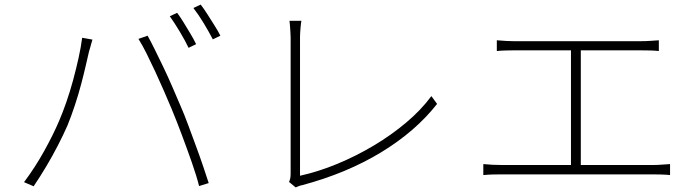

<svg xmlns="http://www.w3.org/2000/svg" viewBox="-20 -821 3040 839"><path d="M754 -765Q767 -748 782 -723.5Q797 -699 812 -674Q827 -649 837 -628L804 -612Q790 -642 766 -682Q742 -722 722 -750ZM857 -801Q871 -783 886.5 -758.5Q902 -734 917.5 -709.5Q933 -685 943 -665L910 -649Q893 -682 870 -720Q847 -758 825 -786ZM238 -292Q254 -329 270 -375Q286 -421 299.5 -471Q313 -521 323.5 -568.5Q334 -616 339 -656L384 -648Q381 -639 379 -631Q377 -623 374.5 -614.5Q372 -606 369 -596Q364 -575 355.5 -537.5Q347 -500 335 -454.5Q323 -409 307.5 -362Q292 -315 275 -273Q256 -230 232.5 -184.5Q209 -139 182.5 -94.5Q156 -50 127 -7L85 -25Q133 -89 173 -161Q213 -233 238 -292ZM730 -345Q714 -383 696 -424.5Q678 -466 658.5 -508Q639 -550 620.5 -587Q602 -624 585 -651L625 -665Q639 -640 656.5 -604.5Q674 -569 693.5 -528.5Q713 -488 732 -444Q751 -400 769 -358Q786 -319 803 -273Q820 -227 837 -181Q854 -135 868 -93.5Q882 -52 892 -21L850 -8Q839 -52 818.5 -110.5Q798 -169 775 -230.5Q752 -292 730 -345Z M1243 -26Q1246 -32 1248 -40.5Q1250 -49 1250 -62Q1250 -75 1250 -117.5Q1250 -160 1250 -220.5Q1250 -281 1250 -348Q1250 -415 1250 -478.5Q1250 -542 1250 -589.5Q1250 -637 1250 -657Q1250 -666 1249 -681Q1248 -696 1247 -710.5Q1246 -725 1245 -730H1297Q1295 -720 1293 -696.5Q1291 -673 1291 -658Q1291 -640 1291 -600.5Q1291 -561 1291 -507.5Q1291 -454 1291 -394.5Q1291 -335 1291 -277.5Q1291 -220 1291 -171.5Q1291 -123 1291 -91.5Q1291 -60 1291 -53Q1372 -71 1454 -105Q1536 -139 1612.5 -184.5Q1689 -230 1754.5 -285Q1820 -340 1865 -401L1890 -367Q1796 -247 1645.5 -155.5Q1495 -64 1301 -12Q1294 -11 1286.5 -8Q1279 -5 1272 -2Z M2151 -645Q2171 -643 2193 -642Q2215 -641 2226 -641H2779Q2802 -641 2822.5 -642.5Q2843 -644 2859 -645V-598Q2842 -600 2821 -600.5Q2800 -601 2779 -601H2226Q2216 -601 2192.5 -600.5Q2169 -600 2151 -598ZM2475 -81V-617H2518V-81ZM2092 -104Q2112 -102 2132.5 -101Q2153 -100 2172 -100H2834Q2854 -100 2871.5 -101.5Q2889 -103 2908 -104V-56Q2889 -58 2867.5 -58.5Q2846 -59 2834 -59H2172Q2153 -59 2133 -58.5Q2113 -58 2092 -56Z"/></svg>

Font: Noto Sans SC Thin ExtraLight
Style: Regular
Weight: 250
Version: Version 2.004-H2;hotconv 1.0.118;makeotfexe 2.5.65603